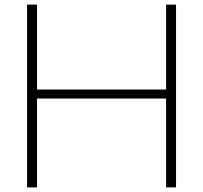

<svg xmlns="http://www.w3.org/2000/svg" viewBox="-20 -733 878 830"><path d="M741 -713V77H698V-307H140V77H97V-713H140V-346H698V-713Z"/></svg>

Font: Gmarket Sans TTF Light
Style: Regular
Weight: 300
Designer: Creative Director : Sungho Lee; Art Director : Kiwoong Choi; Project Manager : Sori Yang, Jongwook Yoon; Font Designer :
Foundry: Sandoll Inc.
Version: Version 1.000;hotconv 1.0.109;makeotfexe 2.5.65596